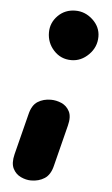

<svg xmlns="http://www.w3.org/2000/svg" viewBox="-48 -546 405 694"><g transform="rotate(5 154.0 -199.0)"><path d="M91 113Q72.5 113 53.8 104.2Q35 95.5 25.2 76Q15.5 56.5 23.5 24L61 -124Q69 -158 89.5 -171Q110 -184 137.5 -184Q157 -184 176 -175.8Q195 -167.5 205 -148.2Q215 -129 206.5 -96L169 52.5Q161 86 140 99.5Q119 113 91 113ZM198 -333Q160 -333 134.5 -360.5Q109 -388 109 -426Q109 -461 134.5 -486.8Q160 -512.5 198 -512.5Q233.5 -512.5 261 -486.8Q288.5 -461 288.5 -426Q288.5 -388 261 -360.5Q233.5 -333 198 -333Z"/></g></svg>

Font: Edu AU VIC WA NT Pre
Style: Bold
Weight: 700
Designer: Tina and Corey Anderson, Eben Sorkin, Mirko Velimirovic
Foundry: Google for Education
Version: Version 1.001